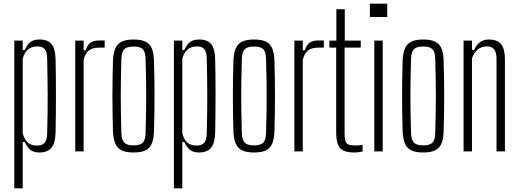

<svg xmlns="http://www.w3.org/2000/svg" viewBox="-20 -820 2810 1040"><path d="M57.5 200V-600H103V-549.5H114Q127 -579 144.8 -592.5Q162.5 -606 195 -606Q238.5 -606 259 -581.5Q279.5 -557 281 -500Q282 -463 282.5 -413.2Q283 -363.5 283 -308.2Q283 -253 282.5 -199.2Q282 -145.5 281 -100.5Q279.5 -44 258.2 -19Q237 6 193 6Q164 6 146 -7.2Q128 -20.5 114 -50.5H103V200ZM181 -31.5Q208.5 -31.5 221.8 -47Q235 -62.5 235.5 -98Q237 -159 237.8 -212.2Q238.5 -265.5 238.2 -313.8Q238 -362 237.2 -408.5Q236.5 -455 235.5 -502Q235 -538 222.8 -553.2Q210.5 -568.5 183 -568.5Q152.5 -568.5 133 -553.2Q113.5 -538 103 -503V-97Q113.5 -61.5 131.8 -46.5Q150 -31.5 181 -31.5Z M387.5 0V-600H433V-547.5H444Q453.5 -577.5 471 -589.2Q488.5 -601 518.5 -601Q526 -601 533.5 -600.8Q541 -600.5 547 -600.5V-562H519Q481 -562 461.5 -547Q442 -532 433 -496V0Z M703.5 6Q663.5 6 639.8 -5.2Q616 -16.5 605 -41.2Q594 -66 592 -106Q590.5 -152 589.8 -201Q589 -250 589 -299.5Q589 -349 589.8 -398Q590.5 -447 592 -493.5Q594 -534 605 -558.8Q616 -583.5 639.8 -594.8Q663.5 -606 703.5 -606Q743.5 -606 767.2 -594.8Q791 -583.5 801.8 -558.8Q812.5 -534 814 -493.5Q815.5 -447 816.2 -398.2Q817 -349.5 817 -300Q817 -250.5 816.2 -201.5Q815.5 -152.5 814 -106Q812.5 -66.5 801.8 -41.5Q791 -16.5 767.2 -5.2Q743.5 6 703.5 6ZM703.5 -32.5Q738 -32.5 752.8 -46.5Q767.5 -60.5 768.5 -98.5Q770 -156.5 771 -205.2Q772 -254 772 -300Q772 -346 771 -394.8Q770 -443.5 768.5 -501Q767.5 -539.5 753.2 -553.8Q739 -568 703.5 -568Q668 -568 653.5 -553.8Q639 -539.5 637.5 -501Q636 -443.5 635 -394.8Q634 -346 634 -299.8Q634 -253.5 635 -204.8Q636 -156 637.5 -98.5Q639 -60.5 654 -46.5Q669 -32.5 703.5 -32.5Z M922 200V-600H967.5V-549.5H978.5Q991.5 -579 1009.2 -592.5Q1027 -606 1059.5 -606Q1103 -606 1123.5 -581.5Q1144 -557 1145.5 -500Q1146.5 -463 1147 -413.2Q1147.5 -363.5 1147.5 -308.2Q1147.5 -253 1147 -199.2Q1146.5 -145.5 1145.5 -100.5Q1144 -44 1122.8 -19Q1101.5 6 1057.5 6Q1028.5 6 1010.5 -7.2Q992.5 -20.5 978.5 -50.5H967.5V200ZM1045.5 -31.5Q1073 -31.5 1086.2 -47Q1099.5 -62.5 1100 -98Q1101.5 -159 1102.2 -212.2Q1103 -265.5 1102.8 -313.8Q1102.5 -362 1101.8 -408.5Q1101 -455 1100 -502Q1099.5 -538 1087.2 -553.2Q1075 -568.5 1047.5 -568.5Q1017 -568.5 997.5 -553.2Q978 -538 967.5 -503V-97Q978 -61.5 996.2 -46.5Q1014.5 -31.5 1045.5 -31.5Z M1356 6Q1316 6 1292.2 -5.2Q1268.5 -16.5 1257.5 -41.2Q1246.5 -66 1244.5 -106Q1243 -152 1242.2 -201Q1241.5 -250 1241.5 -299.5Q1241.5 -349 1242.2 -398Q1243 -447 1244.5 -493.5Q1246.5 -534 1257.5 -558.8Q1268.5 -583.5 1292.2 -594.8Q1316 -606 1356 -606Q1396 -606 1419.8 -594.8Q1443.5 -583.5 1454.2 -558.8Q1465 -534 1466.5 -493.5Q1468 -447 1468.8 -398.2Q1469.5 -349.5 1469.5 -300Q1469.5 -250.5 1468.8 -201.5Q1468 -152.5 1466.5 -106Q1465 -66.5 1454.2 -41.5Q1443.5 -16.5 1419.8 -5.2Q1396 6 1356 6ZM1356 -32.5Q1390.5 -32.5 1405.2 -46.5Q1420 -60.5 1421 -98.5Q1422.5 -156.5 1423.5 -205.2Q1424.5 -254 1424.5 -300Q1424.5 -346 1423.5 -394.8Q1422.5 -443.5 1421 -501Q1420 -539.5 1405.8 -553.8Q1391.5 -568 1356 -568Q1320.5 -568 1306 -553.8Q1291.5 -539.5 1290 -501Q1288.5 -443.5 1287.5 -394.8Q1286.5 -346 1286.5 -299.8Q1286.5 -253.5 1287.5 -204.8Q1288.5 -156 1290 -98.5Q1291.5 -60.5 1306.5 -46.5Q1321.5 -32.5 1356 -32.5Z M1574.5 0V-600H1620V-547.5H1631Q1640.5 -577.5 1658 -589.2Q1675.5 -601 1705.5 -601Q1713 -601 1720.5 -600.8Q1728 -600.5 1734 -600.5V-562H1706Q1668 -562 1648.5 -547Q1629 -532 1620 -496V0Z M1900.5 6Q1841.5 6 1821.2 -19Q1801 -44 1801 -101.5V-562H1764V-600H1802V-770H1847.5V-600H1934V-562H1846.5V-98Q1846.5 -59.5 1856 -45.8Q1865.5 -32 1902 -32Q1917 -32 1925.2 -32.8Q1933.5 -33.5 1944 -35.5V1Q1934.5 3 1923.2 4.5Q1912 6 1900.5 6Z M1983.5 -728V-800H2077.5V-728ZM2007.5 0V-600H2053V0Z M2272.5 6Q2232.5 6 2208.8 -5.2Q2185 -16.5 2174 -41.2Q2163 -66 2161 -106Q2159.5 -152 2158.8 -201Q2158 -250 2158 -299.5Q2158 -349 2158.8 -398Q2159.5 -447 2161 -493.5Q2163 -534 2174 -558.8Q2185 -583.5 2208.8 -594.8Q2232.5 -606 2272.5 -606Q2312.5 -606 2336.2 -594.8Q2360 -583.5 2370.8 -558.8Q2381.5 -534 2383 -493.5Q2384.5 -447 2385.2 -398.2Q2386 -349.5 2386 -300Q2386 -250.5 2385.2 -201.5Q2384.5 -152.5 2383 -106Q2381.5 -66.5 2370.8 -41.5Q2360 -16.5 2336.2 -5.2Q2312.5 6 2272.5 6ZM2272.5 -32.5Q2307 -32.5 2321.8 -46.5Q2336.5 -60.5 2337.5 -98.5Q2339 -156.5 2340 -205.2Q2341 -254 2341 -300Q2341 -346 2340 -394.8Q2339 -443.5 2337.5 -501Q2336.5 -539.5 2322.2 -553.8Q2308 -568 2272.5 -568Q2237 -568 2222.5 -553.8Q2208 -539.5 2206.5 -501Q2205 -443.5 2204 -394.8Q2203 -346 2203 -299.8Q2203 -253.5 2204 -204.8Q2205 -156 2206.5 -98.5Q2208 -60.5 2223 -46.5Q2238 -32.5 2272.5 -32.5Z M2491 0V-600H2536.5V-549.5H2548Q2560.5 -577 2580 -591.5Q2599.5 -606 2629.5 -606Q2672.5 -606 2693.5 -581.5Q2714.5 -557 2715 -500V0H2669.5V-502Q2669 -538 2656.5 -553.2Q2644 -568.5 2616.5 -568.5Q2589 -568.5 2567.8 -551.8Q2546.5 -535 2536.5 -503V0Z"/></svg>

Font: Big Shoulders Display Thin Light
Style: Regular
Weight: 300
Version: Version 2.002